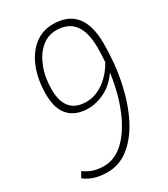

<svg xmlns="http://www.w3.org/2000/svg" viewBox="-179 -794 778 888"><g transform="rotate(-30 210.0 -350.0)"><path d="M250 -710Q410 -710 410 -516Q410 -406 389.5 -310.5Q369 -215 332 -143Q295 -71 243.5 -30.5Q192 10 129 10Q94 10 64 1.5Q34 -7 8 -27L25 -56Q49 -38 74.5 -30.5Q100 -23 128 -23Q177 -23 218 -54Q259 -85 291 -140Q348 -239 368 -385Q335 -336 289.5 -313Q244 -290 200 -290Q134 -290 97.5 -328Q61 -366 61 -445Q61 -523 85 -583Q109 -643 151.5 -676.5Q194 -710 250 -710ZM95 -451Q95 -321 207 -321Q255 -321 299.5 -352.5Q344 -384 373 -437Q376 -475 376 -513Q376 -678 249 -678Q204 -678 169.5 -648Q135 -618 115 -566.5Q95 -515 95 -451Z"/></g></svg>

Font: Georama SemiCondensed ExtraLight
Style: Italic
Weight: 200
Width: 4
Italic angle: -9°
Designer: Jean-Baptiste Levee
Foundry: Production Type
Version: Version 1.000